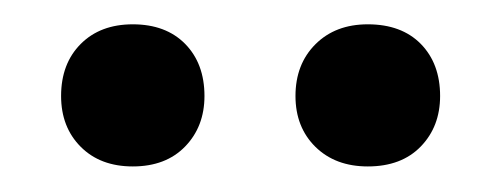

<svg xmlns="http://www.w3.org/2000/svg" viewBox="-20 -662 400 154"><path d="M86.5 -528.5Q60.5 -528.5 44.8 -544.2Q29 -560 29 -585Q29 -611 44.8 -626.8Q60.5 -642.5 86.5 -642.5Q113 -642.5 128.5 -626.8Q144 -611 144 -585Q144 -560.5 128.5 -544.5Q113 -528.5 86.5 -528.5ZM275 -528.5Q249 -528.5 233 -544.2Q217 -560 217 -585Q217 -610.5 233 -626.5Q249 -642.5 275 -642.5Q302 -642.5 317.5 -626.8Q333 -611 333 -585Q333 -560.5 317.5 -544.5Q302 -528.5 275 -528.5Z"/></svg>

Font: Fraunces 16pt
Style: Regular
Weight: 400
Version: Version 1.000;[b76b70a41]